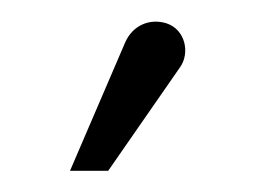

<svg xmlns="http://www.w3.org/2000/svg" viewBox="-20 -749 262 181"><path d="M46 -588H82L150 -686C159 -699 155 -721 137 -727C121 -732 105 -725 98 -709Z"/></svg>

Font: Advent Pro
Style: Light
Weight: 300
Designer: Andreas Kalpakidis
Foundry: Andreas Kalpakidis
Version: Version 2.002 2007